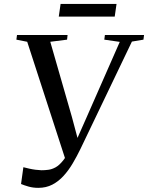

<svg xmlns="http://www.w3.org/2000/svg" viewBox="-20 -916 732 949"><path d="M169.5 12.5Q143 12.5 121.2 6.2Q99.5 0 84 -6.5L95.5 -89.5Q109 -86 124.5 -82.5Q140 -79 155.5 -77Q171 -75 185 -74.5Q201.5 -74.5 219 -76.8Q236.5 -79 254.8 -89Q273 -99 292.2 -123Q311.5 -147 332 -190.5L309 -110.5L114.5 -709.5L61 -720L64 -743H314L311.5 -720L228.5 -709.5L335.5 -337.5L372.5 -199L345 -193.5L408 -336L572 -709L495.5 -720L498.5 -743H692L689 -720L632 -710.5L377 -178.5Q359.5 -142.5 339.2 -108.2Q319 -74 294.2 -46.8Q269.5 -19.5 238.8 -3.5Q208 12.5 169.5 12.5ZM279.5 -896.5H556L547 -834H270.5Z"/></svg>

Font: Merriweather 120pt
Style: Italic
Weight: 400
Italic angle: -7.8°
Version: Version 2.101